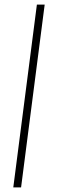

<svg xmlns="http://www.w3.org/2000/svg" viewBox="-20 -763 253 838"><path d="M38 55 141 -743H175L72 55Z"/></svg>

Font: Saira UltraCondensed Thin
Style: Regular
Weight: 250
Width: 1
Designer: Hector Gatti with collaboration of the Omnibus-Type team
Foundry: Omnibus-Type
Version: Version 1.101